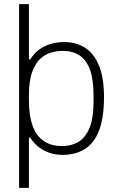

<svg xmlns="http://www.w3.org/2000/svg" viewBox="-20 -743 567 936"><path d="M73 173V-723H121V-454H128Q148 -486 174.5 -504Q201 -522 231.5 -530Q262 -538 292 -538Q353 -538 396.5 -509Q440 -480 463.5 -421Q487 -362 487 -270Q487 -170 463.5 -108Q440 -46 394.5 -17Q349 12 284 12Q253 12 224.5 3Q196 -6 171 -24.5Q146 -43 127 -72H121V173ZM284 -31Q327 -31 361 -50.5Q395 -70 415.5 -117.5Q436 -165 436 -248V-278Q436 -356 418.5 -403.5Q401 -451 367.5 -473Q334 -495 285 -495Q260 -495 231.5 -487.5Q203 -480 178 -458Q153 -436 137 -392.5Q121 -349 121 -278V-254Q121 -182 138 -132.5Q155 -83 191 -57Q227 -31 284 -31Z"/></svg>

Font: Archivo SemiBold Thin
Style: Regular
Weight: 250
Version: Version 2.001